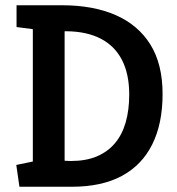

<svg xmlns="http://www.w3.org/2000/svg" viewBox="-20 -711 672 731"><path d="M54 0 42 -83 105 -96V-600L43 -608V-691H216Q335 -691 420.5 -653.5Q506 -616 552.5 -541.5Q599 -467 599 -353Q599 -240 559.5 -161Q520 -82 443.5 -41Q367 0 254 0ZM249 -98Q307 -98 348.5 -115.5Q390 -133 417.5 -165.5Q445 -198 458.5 -245Q472 -292 472 -351Q472 -429 444.5 -482.5Q417 -536 364 -563.5Q311 -591 235 -592H226V-99Z"/></svg>

Font: Kreon Light SemiBold
Style: Regular
Weight: 600
Version: Version 2.002